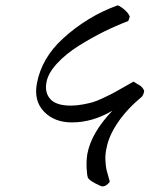

<svg xmlns="http://www.w3.org/2000/svg" viewBox="-20 -667 548 703"><path d="M468.8 -368.2Q473.6 -364.7 481 -360.6Q488.3 -356.4 492.2 -354Q496.1 -351.6 500.5 -346.7Q504.9 -341.8 507.8 -335Q507.8 -325.2 500 -313.5Q445.3 -268.1 411.9 -219Q378.4 -169.9 370.1 -125Q364.7 -102.1 366 -79.6Q367.2 -57.1 370.1 -44.9Q373 -32.7 377.2 -19.3Q381.3 -5.9 381.8 -1Q368.7 15.6 355.5 15.6Q349.6 15.6 327.4 3.7Q305.2 -8.3 301.8 -16.6Q298.3 -26.4 297.1 -52.5Q295.9 -78.6 299.8 -103.5Q314.5 -181.2 391.6 -261.7Q318.8 -218.8 243.2 -218.8Q179.2 -218.8 141.1 -258.3Q103 -297.9 115.2 -362.3Q132.8 -454.6 210 -525.4Q300.3 -607.9 411.1 -647.5Q422.4 -643.1 436.3 -631.1Q450.2 -619.1 455.1 -606.4Q452.1 -593.8 449.2 -589.8Q405.3 -573.2 359.9 -550.8Q314.5 -528.3 267.8 -499Q221.2 -469.7 189 -434.8Q156.7 -399.9 150.4 -367.2Q142.6 -328.1 164.3 -304.2Q186 -280.3 239.3 -280.3Q260.3 -280.3 282.5 -284.4Q304.7 -288.6 318.8 -292.5Q333 -296.4 358.6 -308.6Q384.3 -320.8 392.3 -325Q400.4 -329.1 431.9 -347.2Q463.4 -365.2 468.8 -368.2Z"/></svg>

Font: Crimson
Style: Italic
Weight: 400
Italic angle: -11°
Version: Version 0.8